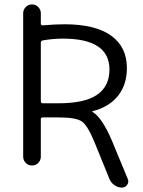

<svg xmlns="http://www.w3.org/2000/svg" viewBox="-20 -750 646 870"><path d="M165 -557V-291Q165 -282 174 -282H245Q364 -282 420 -320.5Q476 -359 476 -435Q476 -575 265 -575Q220 -575 174 -567Q165 -565 165 -557ZM85 -40V-690Q85 -706 96.5 -718Q108 -730 125 -730Q142 -730 153.5 -718Q165 -706 165 -690V-643Q165 -635 173 -635Q228 -640 272 -640Q412 -640 483.5 -588.5Q555 -537 555 -442Q555 -366 514.5 -315.5Q474 -265 399 -246Q398 -246 398 -244Q398 -243 399 -243Q442 -218 487 -113L559 61Q565 74 556.5 87Q548 100 533 100Q514 100 498.5 89Q483 78 476 61L406 -111Q376 -183 349.5 -200.5Q323 -218 245 -218H174Q165 -218 165 -210V-40Q165 -24 153.5 -12Q142 0 125 0Q108 0 96.5 -12Q85 -24 85 -40Z"/></svg>

Font: Rounded Mplus 1c
Style: Regular
Weight: 400
Version: Version 1.059.20150529